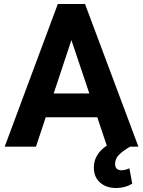

<svg xmlns="http://www.w3.org/2000/svg" viewBox="-20 -731 713 957"><path d="M403.8 -710.9 669.9 0H628.9Q592.8 20.5 573.2 40.3Q553.7 60.1 553.7 85.9Q553.7 117.7 585.9 117.7Q602.1 117.7 625 107.9L639.2 184.6Q603.5 206.1 558.6 206.1Q509.8 206.1 478.8 179Q447.8 151.9 447.8 104Q447.8 38.1 512.2 -5.4L464.8 -146.5H208L159.2 0H3.4L268.1 -710.9ZM247.6 -265.1H425.3L335.9 -531.2Z"/></svg>

Font: RobotoInd
Style: Bold
Weight: 700
Designer: Google
Version: Version 2.001150; 2014